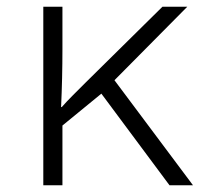

<svg xmlns="http://www.w3.org/2000/svg" viewBox="-20 -552 640 572"><path d="M166 0V-178L282 -273L485 0H555L321 -313L538 -532H464L234 -305Q214 -285 196.5 -267.5Q179 -250 164 -233H162Q166 -320 166 -405V-532H109V0Z"/></svg>

Font: Noto Sans Mono UI Light
Style: Regular
Weight: 300
Designer: Monotype Design team
Foundry: Monotype Imaging Inc.
Version: 1.000